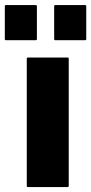

<svg xmlns="http://www.w3.org/2000/svg" viewBox="-64 -758 370 778"><path d="M214.5 -520V-5Q214.5 0 209.5 0H49.5Q44.5 0 44.5 -5V-520Q44.5 -525 49.5 -525H209.5Q214.5 -525 214.5 -520ZM80.5 -595H-39.5Q-44.5 -595 -44.5 -600V-732.5Q-44.5 -737.5 -39.5 -737.5H80.5Q85.5 -737.5 85.5 -732.5V-600Q85.5 -595 80.5 -595ZM280.5 -595H160.5Q155.5 -595 155.5 -600V-732.5Q155.5 -737.5 160.5 -737.5H280.5Q285.5 -737.5 285.5 -732.5V-600Q285.5 -595 280.5 -595Z"/></svg>

Font: MFEK Sans
Style: Bold
Weight: 700
Designer: Owen Earl
Foundry: indestructible type*
Version: Version 0.001; ttfautohint (v1.8.4.7-5d5b)